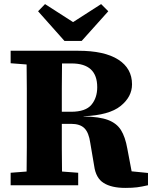

<svg xmlns="http://www.w3.org/2000/svg" viewBox="-20 -905 753 938"><path d="M330 -595H283Q282 -534 282 -474Q282 -414 282 -359H327Q398 -359 426.5 -393Q455 -427 455 -479Q455 -595 330 -595ZM32 -596V-657H362Q490 -657 557.5 -614Q625 -571 625 -493Q625 -432 569 -387Q513 -342 388 -337V-336Q465 -335 507.5 -319Q550 -303 571 -269.5Q592 -236 602 -179L623 -68L703 -60V0Q673 7 650 10Q627 13 592 13Q525 13 486.5 -11Q448 -35 440 -95L421 -207Q414 -257 392.5 -278.5Q371 -300 327 -300H282Q282 -237 282 -180Q282 -123 283 -67L362 -61V0H32V-61L110 -67Q111 -126 111 -185.5Q111 -245 111 -304V-353Q111 -412 111 -471.5Q111 -531 110 -590ZM200 -885 337 -797 474 -885 509 -850 379 -705H295L166 -850Z"/></svg>

Font: Source Serif 4 SmText
Style: Bold
Weight: 700
Designer: Frank Grießhammer
Foundry: Adobe
Version: Version 4.005;hotconv 1.1.0;makeotfexe 2.6.0